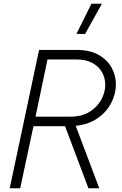

<svg xmlns="http://www.w3.org/2000/svg" viewBox="-20 -1007 652 1027"><path d="M435 -825 389 -826 469 -987H525ZM32 0 189 -740H389Q461 -740 507.5 -713.5Q554 -687 577 -645Q600 -603 600 -555Q600 -505 575 -456.5Q550 -408 502 -374.5Q454 -341 385 -334L511 0H453L328 -332H159L88 0ZM388 -689H234L170 -383H357Q417 -383 458.5 -408.5Q500 -434 521.5 -473.5Q543 -513 543 -553Q543 -589 526.5 -619.5Q510 -650 475.5 -669.5Q441 -689 388 -689Z"/></svg>

Font: Be Vietnam Pro ExtraLight
Style: Italic
Weight: 200
Italic angle: -12°
Designer: Lam Bao, Tony Le, Vietanh Nguyen
Foundry: Yellow Type Foundry
Version: Version 1.002; ttfautohint (v1.8.3)